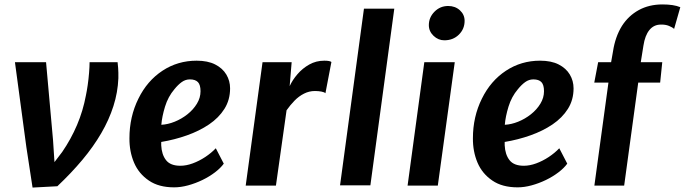

<svg xmlns="http://www.w3.org/2000/svg" viewBox="-20 -838 3092 867"><path d="M127 9 99 -174 47.5 -557H188L219.5 -205L226 -106L261 -152Q300.5 -209.5 327.8 -273.5Q355 -337.5 368 -407.5Q372 -426 376 -453.5Q380 -481 382.2 -509.2Q384.5 -537.5 384.5 -557H511Q512 -549.5 513.5 -530.8Q515 -512 514.5 -484.5Q512 -421 492.2 -359Q472.5 -297 437.2 -236.5Q402 -176 352 -116.2Q302 -56.5 239 3Z M766.5 8Q697 8 652.5 -22.5Q606.5 -53.5 585.2 -103.8Q564 -154 564.5 -213.5Q564.5 -311 605 -392.5Q644.5 -473 713.5 -518.5Q782.5 -564 868 -564Q918 -564 951.5 -547Q985 -530 1002 -501.5Q1019 -473 1019 -439Q1019 -387 993.5 -346.5Q968 -306 924 -276.2Q880 -246.5 824.2 -226.8Q768.5 -207 708 -197Q708 -193 708 -189.2Q708 -185.5 708 -182Q710 -140 729.8 -114.8Q749.5 -89.5 794.5 -89.5Q821 -89.5 850.2 -100.2Q879.5 -111 906.8 -129Q934 -147 954.5 -168.5L990.5 -99Q976 -79 950.8 -59.8Q925.5 -40.5 894 -25.2Q862.5 -10 829.5 -1Q796.5 8 766.5 8ZM708.5 -274.5Q738 -276 769 -288.5Q800 -301 826.5 -322Q853 -343 869.2 -369.8Q885.5 -396.5 885.5 -426Q885.5 -455 873.8 -467.2Q862 -479.5 837.5 -479.5Q817.5 -479.5 800.8 -467.5Q784 -455.5 767.5 -435Q739 -401.5 725.2 -356.5Q711.5 -311.5 708.5 -274.5Z M1089.5 0 1165.5 -557H1297L1288 -449Q1300.5 -476.5 1323.2 -503Q1346 -529.5 1376.8 -546.8Q1407.5 -564 1444.5 -564Q1469.5 -564 1476.5 -558L1449.5 -417Q1444.5 -422 1431.2 -424.5Q1418 -427 1402 -427Q1376 -427 1352.8 -415.2Q1329.5 -403.5 1310 -383.5Q1290.5 -363.5 1274 -340L1226 0Z M1515.5 -1 1623.5 -799H1760.5L1652.5 -1Z M1820.5 0 1896 -557H2033.5L1957 0ZM1986.5 -656Q1959 -656 1937.8 -676.2Q1916.5 -696.5 1916.5 -724.5Q1916.5 -759.5 1942 -785.2Q1967.5 -811 2004 -811Q2035.5 -811 2056.8 -791.5Q2078 -772 2078 -744Q2078 -707 2052 -681.5Q2026 -656 1986.5 -656Z M2317.5 8Q2248 8 2203.5 -22.5Q2157.5 -53.5 2136.2 -103.8Q2115 -154 2115.5 -213.5Q2115.5 -311 2156 -392.5Q2195.5 -473 2264.5 -518.5Q2333.5 -564 2419 -564Q2469 -564 2502.5 -547Q2536 -530 2553 -501.5Q2570 -473 2570 -439Q2570 -387 2544.5 -346.5Q2519 -306 2475 -276.2Q2431 -246.5 2375.2 -226.8Q2319.5 -207 2259 -197Q2259 -193 2259 -189.2Q2259 -185.5 2259 -182Q2261 -140 2280.8 -114.8Q2300.5 -89.5 2345.5 -89.5Q2372 -89.5 2401.2 -100.2Q2430.5 -111 2457.8 -129Q2485 -147 2505.5 -168.5L2541.5 -99Q2527 -79 2501.8 -59.8Q2476.5 -40.5 2445 -25.2Q2413.5 -10 2380.5 -1Q2347.5 8 2317.5 8ZM2259.5 -274.5Q2289 -276 2320 -288.5Q2351 -301 2377.5 -322Q2404 -343 2420.2 -369.8Q2436.5 -396.5 2436.5 -426Q2436.5 -455 2424.8 -467.2Q2413 -479.5 2388.5 -479.5Q2368.5 -479.5 2351.8 -467.5Q2335 -455.5 2318.5 -435Q2290 -401.5 2276.2 -356.5Q2262.5 -311.5 2259.5 -274.5Z M2664 0 2727.5 -465H2663.5L2681 -557H2739.5L2748 -605.5Q2753 -638.5 2763 -667.2Q2773 -696 2788.5 -721Q2818 -767 2864.5 -792.5Q2911 -818 2971.5 -818Q2996.5 -818 3016.5 -815Q3036.5 -812 3052 -805.5L3024 -707.5Q3016 -715 3000.5 -721.2Q2985 -727.5 2964.5 -727Q2932.5 -727 2912.5 -702.5Q2892.5 -678 2885.5 -632L2873.5 -557H2970.5L2961 -465H2862L2798.5 0Z"/></svg>

Font: Merriweather Sans SemiBold
Style: Italic
Weight: 600
Italic angle: -7.5°
Designer: Eben Sorkin
Foundry: Eben Sorkin
Version: Version 2.001